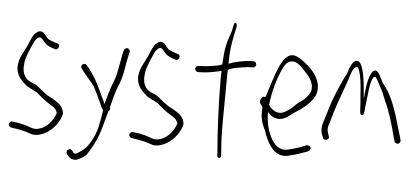

<svg xmlns="http://www.w3.org/2000/svg" viewBox="-56 -842 2446 1125"><g transform="rotate(5 1167.5 -279.0)"><path d="M21 -26C8 -17 15 2 29 5L45 8C73 11 88 16 104 19C122 23 144 32 162 36C208 40 262 10 297 -39C308 -55 323 -83 325 -104C321 -138 300 -158 275 -173C265 -180 253 -187 238 -194C199 -214 174 -247 144 -261L119 -271C96 -283 72 -305 72 -353C74 -401 81 -412 100 -462C113 -494 123 -514 130 -522C141 -534 151 -540 162 -531L176 -516C187 -501 200 -491 223 -482L244 -475C266 -466 278 -505 256 -509L234 -516C221 -521 209 -525 201 -530C190 -540 182 -554 171 -564C153 -577 137 -571 120 -554C110 -544 99 -520 85 -484C60 -428 40 -411 36 -354C36 -300 70 -272 91 -253C113 -233 140 -227 164 -211C186 -192 216 -165 255 -143C273 -133 282 -123 289 -103C272 -51 233 -10 188 -1C158 7 133 -11 107 -17C92 -20 74 -26 50 -28L35 -30C30 -31 25 -29 21 -26Z M369 131 376 140C388 155 405 166 431 159C449 153 471 138 484 126C504 95 522 65 539 27C557 -15 572 -78 589 -139C595 -143 598 -148 598 -155C598 -158 597 -161 596 -164C601 -181 605 -197 609 -214C618 -249 629 -282 641 -309C655 -345 662 -382 668 -426L677 -471L683 -495C686 -510 669 -523 657 -514C653 -511 649 -508 648 -503L642 -479C631 -425 625 -369 608 -322C590 -282 576 -230 563 -180C555 -196 547 -213 538 -232L523 -264C504 -306 485 -338 455 -378L440 -396C426 -415 397 -394 412 -374L427 -355C449 -326 473 -303 492 -275L510 -239C519 -220 530 -198 538 -179C546 -164 549 -152 558 -143C552 -105 547 -73 539 -40C529 2 514 29 498 56C487 76 465 99 440 114C430 121 413 132 405 119L399 110C384 90 355 112 369 131Z M730 -26C717 -17 724 2 738 5L754 8C782 11 797 16 813 19C831 23 853 32 871 36C917 40 971 10 1006 -39C1017 -55 1032 -83 1034 -104C1030 -138 1009 -158 984 -173C974 -180 962 -187 947 -194C908 -214 883 -247 853 -261L828 -271C805 -283 781 -305 781 -353C783 -401 790 -412 809 -462C822 -494 832 -514 839 -522C850 -534 860 -540 871 -531L885 -516C896 -501 909 -491 932 -482L953 -475C975 -466 987 -505 965 -509L943 -516C930 -521 918 -525 910 -530C899 -540 891 -554 880 -564C862 -577 846 -571 829 -554C819 -544 808 -520 794 -484C769 -428 749 -411 745 -354C745 -300 779 -272 800 -253C822 -233 849 -227 873 -211C895 -192 925 -165 964 -143C982 -133 991 -123 998 -103C981 -51 942 -10 897 -1C867 7 842 -11 816 -17C801 -20 783 -26 759 -28L744 -30C739 -31 734 -29 730 -26Z M1074 -432C1074 -422 1083 -414 1092 -414H1100C1154 -414 1202 -426 1229 -433C1228 -416 1228 -399 1228 -380C1228 -235 1236 -71 1247 52V62C1250 86 1273 79 1270 57L1269 47C1257 -74 1264 -237 1264 -380C1264 -401 1264 -422 1265 -441C1276 -449 1290 -452 1304 -456C1330 -461 1373 -469 1401 -469H1410C1420 -469 1428 -476 1428 -486C1428 -497 1421 -505 1410 -505H1401C1354 -505 1288 -488 1266 -478C1266 -556 1273 -594 1285 -654L1294 -696C1299 -719 1281 -730 1277 -710L1268 -667C1247 -609 1236 -576 1232 -499C1231 -490 1231 -480 1230 -470C1224 -469 1220 -467 1215 -465C1192 -459 1141 -450 1099 -450H1092C1082 -450 1074 -441 1074 -432Z M1472 -287C1463 -270 1476 -253 1486 -243V-240C1482 -183 1491 -149 1513 -107C1540 -19 1589 45 1659 29C1680 24 1712 16 1739 6L1777 -8C1782 -10 1785 -14 1787 -18C1795 -34 1777 -45 1764 -42L1726 -27C1702 -18 1675 -12 1656 -7C1616 3 1582 -20 1561 -56C1539 -93 1521 -145 1521 -217C1536 -198 1555 -185 1579 -182C1611 -178 1641 -198 1663 -218C1705 -245 1766 -282 1792 -338C1815 -397 1784 -452 1752 -486C1723 -516 1688 -544 1661 -555C1613 -576 1582 -532 1559 -479C1540 -434 1519 -366 1499 -302C1484 -308 1476 -296 1472 -287ZM1524 -258C1531 -332 1553 -407 1574 -456C1589 -492 1604 -518 1629 -523C1664 -531 1693 -497 1725 -462C1748 -437 1777 -396 1759 -352C1746 -324 1718 -300 1690 -283C1666 -258 1644 -239 1618 -225C1581 -205 1545 -227 1524 -258Z M1848 -112 1855 -95C1859 -74 1899 -84 1888 -107L1882 -125C1874 -149 1879 -165 1888 -189C1893 -206 1899 -226 1905 -249C1915 -285 1971 -435 1979 -463C1987 -491 1995 -512 2009 -522C2021 -530 2026 -520 2032 -503C2049 -456 2051 -368 2057 -304C2059 -276 2056 -251 2069 -246C2083 -241 2084 -267 2086 -295C2088 -313 2091 -332 2093 -353C2098 -399 2103 -448 2118 -471C2130 -488 2142 -461 2149 -447L2165 -417C2178 -395 2187 -370 2201 -336C2227 -282 2254 -192 2269 -128L2275 -110C2276 -105 2279 -102 2283 -100C2298 -92 2312 -104 2309 -120L2304 -139C2300 -151 2294 -171 2286 -199C2259 -296 2228 -386 2177 -443C2166 -462 2159 -481 2148 -498C2136 -516 2120 -520 2107 -499C2085 -467 2079 -404 2073 -341C2067 -417 2059 -538 2025 -557C1993 -576 1972 -512 1963 -481C1951 -460 1934 -424 1912 -372C1878 -291 1875 -264 1854 -201C1843 -170 1837 -144 1848 -112Z"/></g></svg>

Font: Stray Cat
Style: UltCn
Weight: 400
Version: Version 1.0